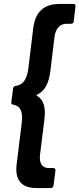

<svg xmlns="http://www.w3.org/2000/svg" viewBox="-20 -811 401 969"><path d="M163 138H237C244 138 249 133 250 126L260 49C261 42 256 37 250 37H225C193 37 177 13 182 -30L204 -207C212 -270 200 -308 167 -327C164 -329 164 -331 167 -333C205 -351 226 -388 234 -451L255 -624C260 -667 283 -691 315 -691H339C346 -691 351 -696 352 -703L361 -779C362 -786 358 -791 351 -791H278C202 -791 158 -750 148 -671L123 -465C116 -410 96 -382 58 -377C51 -376 47 -371 46 -364L37 -295C36 -288 40 -284 46 -283C83 -277 96 -249 90 -193L64 18C54 97 88 138 163 138Z"/></svg>

Font: Barlow Semi Condensed SemiBold
Style: Italic
Weight: 600
Width: 4
Italic angle: -7°
Designer: Jeremy Tribby
Foundry: Tribby Type
Version: Version 1.422;hotconv 1.0.109;makeotfexe 2.5.65596